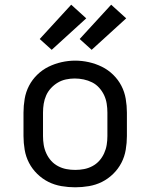

<svg xmlns="http://www.w3.org/2000/svg" viewBox="-20 -789 640 817"><path d="M300 8Q271 8 241.5 3Q212 -2 186 -15Q160 -28 138.5 -49Q117 -70 103.5 -96Q90 -122 85 -151.5Q80 -181 80 -210V-310Q80 -339 85 -368.5Q90 -398 103.5 -424Q117 -450 138.5 -471Q160 -492 186.5 -505Q213 -518 242 -524.5Q271 -531 300 -531Q329 -531 358 -524.5Q387 -518 413.5 -505Q440 -492 461.5 -471Q483 -450 496.5 -424Q510 -398 515 -368.5Q520 -339 520 -310V-210Q520 -181 515 -151.5Q510 -122 496.5 -96Q483 -70 461.5 -49Q440 -28 414 -15Q388 -2 358.5 3Q329 8 300 8ZM300 -66Q319 -66 337.5 -69.5Q356 -73 373 -82Q390 -91 402.5 -105Q415 -119 423 -136.5Q431 -154 434 -172.5Q437 -191 437 -210V-310Q437 -329 434 -348Q431 -367 423 -384Q415 -401 402 -415.5Q389 -430 372 -438.5Q355 -447 336 -451Q317 -455 298 -455Q279 -455 260.5 -451Q242 -447 226 -437.5Q210 -428 197 -414Q184 -400 176.5 -383Q169 -366 166 -347.5Q163 -329 163 -310V-210Q163 -191 166 -172.5Q169 -154 177 -136.5Q185 -119 197.5 -105Q210 -91 227 -82Q244 -73 262.5 -69.5Q281 -66 300 -66ZM370 -577 319 -623 453 -769 517 -711ZM200 -577 149 -623 283 -769 347 -711Z"/></svg>

Font: Iosevka Custom Extended
Style: Regular
Weight: 400
Width: 7
Monospace: yes
Designer: Belleve Invis
Foundry: Belleve Invis
Version: Version 11.2.4; ttfautohint (v1.8.4)